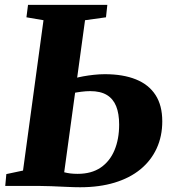

<svg xmlns="http://www.w3.org/2000/svg" viewBox="-20 -763 716 788"><path d="M309 5.5Q286 5.5 254 4Q222 2.5 190.2 1.2Q158.5 0 136 0H1.5L6 -48.5L74.5 -63L158.5 -680L88.5 -692L95 -743H420.5L415 -692L329 -680L243.5 -56Q254.5 -53 268.5 -51.2Q282.5 -49.5 298.5 -49.5Q355.5 -49.5 393.2 -75.2Q431 -101 450 -146.8Q469 -192.5 469 -251.5Q469 -296.5 456.8 -327Q444.5 -357.5 418.5 -373.2Q392.5 -389 350 -389Q333 -389 313.8 -386.5Q294.5 -384 280 -381L287.5 -442Q301.5 -446 322 -449.8Q342.5 -453.5 365.5 -456Q388.5 -458.5 410 -458.5Q485 -458.5 537.8 -437.2Q590.5 -416 618.2 -373.2Q646 -330.5 646 -265Q646 -204 623 -154Q600 -104 556.5 -68.2Q513 -32.5 450.5 -13.5Q388 5.5 309 5.5Z"/></svg>

Font: Merriweather 28pt Black
Style: Italic
Weight: 900
Italic angle: -7.8°
Version: Version 2.101